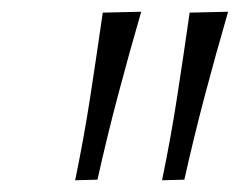

<svg xmlns="http://www.w3.org/2000/svg" viewBox="-20 -764 408 327"><path d="M108 -457Q123 -529.5 134 -601Q145 -672.5 155 -742.5L220.5 -744Q200 -673.5 181 -601.8Q162 -530 146 -458ZM256 -457Q271 -529.5 282 -601Q293 -672.5 303 -742.5L368.5 -744Q348 -673.5 329 -601.8Q310 -530 294 -458Z"/></svg>

Font: Commissioner ExtraLight
Style: Italic
Weight: 200
Italic angle: -12°
Designer: Kostas Bartsokas
Foundry: Kostas Bartsokas
Version: Version 1.000; ttfautohint (v1.8.3)